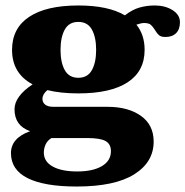

<svg xmlns="http://www.w3.org/2000/svg" viewBox="-20 -500 677 701"><path d="M637 -419Q637 -393 623 -379Q609 -365 584 -365Q568 -365 560.5 -371.5Q553 -378 546 -390Q538 -403 530.5 -409.5Q523 -416 506 -416Q496 -416 478 -410Q508 -373 508 -318Q508 -240 446 -199.5Q384 -159 266 -159Q201 -159 153 -171Q135 -156 135 -139Q135 -126 145 -118Q155 -110 175 -110H373Q448 -110 494.5 -77Q541 -44 541 17Q541 92 470 136.5Q399 181 260 181Q142 181 81 150.5Q20 120 20 59Q20 4 90 -21Q33 -41 33 -101Q33 -148 99 -192Q24 -232 24 -318Q24 -397 86.5 -438.5Q149 -480 266 -480Q375 -480 436 -444Q463 -465 489.5 -472.5Q516 -480 545 -480Q583 -480 610 -463Q637 -446 637 -419ZM331 -318Q331 -364 315.5 -392Q300 -420 266 -420Q232 -420 216.5 -392Q201 -364 201 -318Q201 -272 216.5 -244Q232 -216 266 -216Q300 -216 315.5 -244Q331 -272 331 -318ZM140 57Q140 90 172.5 108Q205 126 262 126Q319 126 352 106.5Q385 87 385 52Q385 26 365.5 15Q346 4 298 4H168Q153 13 146.5 27.5Q140 42 140 57Z"/></svg>

Font: Taviraj
Style: Bold
Weight: 700
Designer: Katatrad Team
Foundry: CadsonDemak
Version: Version 1.001